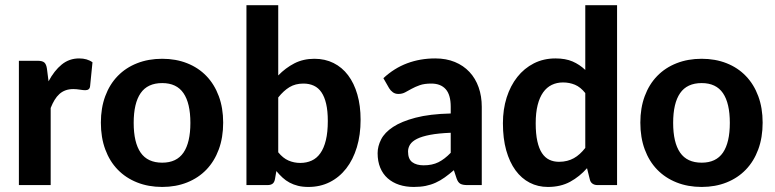

<svg xmlns="http://www.w3.org/2000/svg" viewBox="-20 -722 3025 749"><path d="M53.7 0V-484.9H126.5Q145.5 -484.9 153.1 -478Q160.6 -471.2 163.1 -454.1L169.4 -404.8Q191.4 -446.3 220.7 -470.2Q250 -494.1 288.6 -494.1Q320.3 -494.1 340.8 -479L331.5 -386.2Q330.6 -377.4 325.7 -373.8Q320.8 -370.1 312.5 -370.1Q305.2 -370.1 291.5 -372.3Q277.8 -374.5 266.1 -374.5Q249 -374.5 235.6 -369.6Q222.2 -364.7 211.7 -355.2Q201.2 -345.7 192.9 -332Q184.6 -318.4 177.7 -300.8V0Z M612.8 -492.7Q666 -492.7 710 -475.3Q753.9 -458 785.2 -425.5Q816.4 -393.1 833.5 -346.9Q850.6 -300.8 850.6 -243.7Q850.6 -185.5 833.5 -139.2Q816.4 -92.8 785.2 -60.3Q753.9 -27.8 710 -10.3Q666 7.3 612.8 7.3Q559.1 7.3 514.9 -10.3Q470.7 -27.8 439.2 -60.3Q407.7 -92.8 390.6 -139.2Q373.5 -185.5 373.5 -243.7Q373.5 -300.8 390.6 -346.9Q407.7 -393.1 439.2 -425.5Q470.7 -458 514.9 -475.3Q559.1 -492.7 612.8 -492.7ZM612.8 -87.4Q668.9 -87.4 695.8 -126.7Q722.7 -166 722.7 -242.7Q722.7 -319.3 695.8 -358.6Q668.9 -397.9 612.8 -397.9Q555.7 -397.9 528.6 -358.6Q501.5 -319.3 501.5 -242.7Q501.5 -166 528.6 -126.7Q555.7 -87.4 612.8 -87.4Z M941.4 0V-701.7H1065.4V-427.7Q1093.8 -457 1128.4 -474.9Q1163.1 -492.7 1206.5 -492.7Q1248 -492.7 1281.2 -476.1Q1314.5 -459.5 1337.9 -428.5Q1361.3 -397.5 1374 -353.5Q1386.7 -309.6 1386.7 -254.9Q1386.7 -195.8 1372.1 -147.5Q1357.4 -99.1 1330.6 -64.7Q1303.7 -30.3 1266.4 -11.5Q1229 7.3 1183.1 7.3Q1160.6 7.3 1142.8 2.9Q1125 -1.5 1109.9 -9.5Q1094.7 -17.6 1082.3 -29.1Q1069.8 -40.5 1058.1 -54.7L1052.7 -23.4Q1050.3 -10.3 1043 -5.1Q1035.6 0 1023.9 0ZM1163.6 -396Q1132.3 -396 1109.4 -382.1Q1086.4 -368.2 1065.4 -341.8V-127.9Q1084 -105 1105.5 -95.7Q1127 -86.4 1151.4 -86.4Q1175.8 -86.4 1195.8 -95.5Q1215.8 -104.5 1229.7 -124.3Q1243.7 -144 1251.2 -175Q1258.8 -206.1 1258.8 -250Q1258.8 -289.1 1252.4 -316.7Q1246.1 -344.2 1234.1 -361.8Q1222.2 -379.4 1204.3 -387.7Q1186.5 -396 1163.6 -396Z M1802.7 0Q1785.2 0 1775.9 -5.1Q1766.6 -10.3 1761.2 -25.9L1750.5 -58.1Q1731.9 -42 1714.8 -29.8Q1697.8 -17.6 1679.4 -9.3Q1661.1 -1 1640.4 3.2Q1619.6 7.3 1594.2 7.3Q1563 7.3 1537.1 -1.2Q1511.2 -9.8 1492.4 -26.4Q1473.6 -43 1463.4 -67.6Q1453.1 -92.3 1453.1 -124.5Q1453.1 -151.4 1466.8 -178.2Q1480.5 -205.1 1513.4 -226.8Q1546.4 -248.5 1601.3 -262.9Q1656.2 -277.3 1738.3 -279.3V-305.2Q1738.3 -352.1 1718.8 -374Q1699.2 -396 1662.6 -396Q1635.3 -396 1617.4 -389.6Q1599.6 -383.3 1585.9 -375.7Q1572.3 -368.2 1560.5 -361.8Q1548.8 -355.5 1534.2 -355.5Q1521.5 -355.5 1512.5 -362.1Q1503.4 -368.7 1498 -377.9L1475.6 -417Q1517.6 -456.1 1568.4 -475.1Q1619.1 -494.1 1678.2 -494.1Q1720.7 -494.1 1754.4 -480.2Q1788.1 -466.3 1811.5 -441.2Q1835 -416 1847.2 -381.3Q1859.4 -346.7 1859.4 -305.2V0ZM1632.8 -77.1Q1666 -77.1 1690.2 -89.1Q1714.4 -101.1 1738.3 -126V-204.1Q1689.9 -202.1 1658 -196Q1626 -189.9 1606.9 -180.4Q1587.9 -170.9 1579.8 -158.2Q1571.8 -145.5 1571.8 -130.9Q1571.8 -101.6 1588.1 -89.4Q1604.5 -77.1 1632.8 -77.1Z M2310.5 0Q2299.3 0 2291.3 -5.6Q2283.2 -11.2 2280.8 -22.5L2270 -65.9Q2241.2 -33.2 2204.1 -12.9Q2167 7.3 2117.2 7.3Q2078.6 7.3 2046.4 -9.3Q2014.2 -25.9 1991 -57.6Q1967.8 -89.4 1954.8 -135.5Q1941.9 -181.6 1941.9 -241.2Q1941.9 -295.4 1956.5 -341.6Q1971.2 -387.7 1998 -421.6Q2024.9 -455.6 2062.7 -474.9Q2100.6 -494.1 2147 -494.1Q2186 -494.1 2213.6 -482.2Q2241.2 -470.2 2263.2 -449.2V-701.7H2387.2V0ZM2160.6 -90.8Q2177.7 -90.8 2192.1 -94.5Q2206.5 -98.1 2218.8 -105Q2231 -111.8 2241.9 -121.8Q2252.9 -131.8 2263.2 -145V-358.9Q2244.6 -382.3 2222.9 -391.4Q2201.2 -400.4 2176.3 -400.4Q2152.3 -400.4 2132.6 -390.9Q2112.8 -381.3 2098.9 -361.8Q2085 -342.3 2077.4 -312.3Q2069.8 -282.2 2069.8 -241.2Q2069.8 -199.7 2076.2 -171.1Q2082.5 -142.6 2094.2 -124.8Q2106 -106.9 2122.8 -98.9Q2139.6 -90.8 2160.6 -90.8Z M2717.3 -492.7Q2770.5 -492.7 2814.5 -475.3Q2858.4 -458 2889.6 -425.5Q2920.9 -393.1 2938 -346.9Q2955.1 -300.8 2955.1 -243.7Q2955.1 -185.5 2938 -139.2Q2920.9 -92.8 2889.6 -60.3Q2858.4 -27.8 2814.5 -10.3Q2770.5 7.3 2717.3 7.3Q2663.6 7.3 2619.4 -10.3Q2575.2 -27.8 2543.7 -60.3Q2512.2 -92.8 2495.1 -139.2Q2478 -185.5 2478 -243.7Q2478 -300.8 2495.1 -346.9Q2512.2 -393.1 2543.7 -425.5Q2575.2 -458 2619.4 -475.3Q2663.6 -492.7 2717.3 -492.7ZM2717.3 -87.4Q2773.4 -87.4 2800.3 -126.7Q2827.1 -166 2827.1 -242.7Q2827.1 -319.3 2800.3 -358.6Q2773.4 -397.9 2717.3 -397.9Q2660.2 -397.9 2633.1 -358.6Q2606 -319.3 2606 -242.7Q2606 -166 2633.1 -126.7Q2660.2 -87.4 2717.3 -87.4Z"/></svg>

Font: Carlito
Style: Bold
Weight: 700
Designer: Lukasz Dziedzic
Foundry: tyPoland Lukasz Dziedzic
Version: Version 1.104